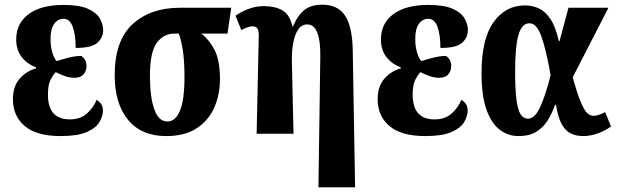

<svg xmlns="http://www.w3.org/2000/svg" viewBox="-20 -569 2631 817"><path d="M238 10Q136 10 85.5 -32.5Q35 -75 35 -147Q35 -201 63 -233.5Q91 -266 133 -278V-283Q96 -296 72.5 -326Q49 -356 49 -401Q49 -470 102 -509Q155 -548 250 -548Q318 -548 354.5 -531.5Q391 -515 405 -490Q419 -465 419 -441Q419 -410 395 -387.5Q371 -365 302 -365Q302 -421 289.5 -455Q277 -489 251 -489Q226 -489 210.5 -467.5Q195 -446 195 -403Q195 -370 203 -344.5Q211 -319 221 -309Q242 -316 271.5 -323.5Q301 -331 326 -331Q348 -316 348 -288Q348 -267 335.5 -252.5Q323 -238 297 -238Q277 -238 257 -245Q237 -252 217 -262Q207 -252 195.5 -230.5Q184 -209 184 -166Q184 -61 277 -61Q323 -61 351 -87Q379 -113 391 -144Q402 -138 410 -127Q418 -116 418 -99Q418 -75 403 -49.5Q388 -24 349 -7Q310 10 238 10Z M687 10Q581 10 524.5 -59.5Q468 -129 468 -249Q468 -396 544 -466Q620 -536 746 -536H964L948 -426H837Q873 -397 894.5 -353.5Q916 -310 916 -232Q916 -167 892 -112Q868 -57 817.5 -23.5Q767 10 687 10ZM692 -52Q727 -52 746 -98.5Q765 -145 765 -242Q765 -313 757.5 -357.5Q750 -402 741 -426H722Q676 -426 647 -386.5Q618 -347 618 -246Q618 -156 636.5 -104Q655 -52 692 -52Z M1335 228 1343 -330Q1344 -393 1330.5 -429Q1317 -465 1287 -465Q1263 -465 1248.5 -443Q1234 -421 1227.5 -385Q1221 -349 1222 -309L1229 0H1072L1081 -410Q1082 -436 1076 -446.5Q1070 -457 1055 -457Q1036 -457 1007 -441L982 -502Q1006 -519 1037.5 -531Q1069 -543 1103 -543Q1150 -543 1181.5 -525Q1213 -507 1224 -457H1227Q1248 -506 1276.5 -527.5Q1305 -549 1351 -549Q1417 -549 1448 -503Q1479 -457 1481 -356L1491 228Z M1790 10Q1688 10 1637.5 -32.5Q1587 -75 1587 -147Q1587 -201 1615 -233.5Q1643 -266 1685 -278V-283Q1648 -296 1624.5 -326Q1601 -356 1601 -401Q1601 -470 1654 -509Q1707 -548 1802 -548Q1870 -548 1906.5 -531.5Q1943 -515 1957 -490Q1971 -465 1971 -441Q1971 -410 1947 -387.5Q1923 -365 1854 -365Q1854 -421 1841.5 -455Q1829 -489 1803 -489Q1778 -489 1762.5 -467.5Q1747 -446 1747 -403Q1747 -370 1755 -344.5Q1763 -319 1773 -309Q1794 -316 1823.5 -323.5Q1853 -331 1878 -331Q1900 -316 1900 -288Q1900 -267 1887.5 -252.5Q1875 -238 1849 -238Q1829 -238 1809 -245Q1789 -252 1769 -262Q1759 -252 1747.5 -230.5Q1736 -209 1736 -166Q1736 -61 1829 -61Q1875 -61 1903 -87Q1931 -113 1943 -144Q1954 -138 1962 -127Q1970 -116 1970 -99Q1970 -75 1955 -49.5Q1940 -24 1901 -7Q1862 10 1790 10Z M2186 10Q2142 10 2106.5 -17Q2071 -44 2050 -102.5Q2029 -161 2029 -257Q2029 -403 2080 -474.5Q2131 -546 2214 -546Q2245 -546 2272.5 -533.5Q2300 -521 2322 -488.5Q2344 -456 2358 -394H2361L2399 -536H2569L2417 -240Q2437 -168 2452 -133Q2467 -98 2479.5 -87Q2492 -76 2507 -76Q2516 -76 2529 -80.5Q2542 -85 2555 -92L2580 -31Q2556 -13 2524 -1.5Q2492 10 2462 10Q2432 10 2409 -1Q2386 -12 2370 -41Q2354 -70 2346 -123H2342Q2329 -86 2310 -56Q2291 -26 2261.5 -8Q2232 10 2186 10ZM2227 -64Q2256 -64 2279 -114.5Q2302 -165 2323 -249Q2303 -362 2283 -416Q2263 -470 2233 -470Q2201 -470 2186.5 -421.5Q2172 -373 2172 -264Q2172 -186 2178 -142.5Q2184 -99 2196 -81.5Q2208 -64 2227 -64Z"/></svg>

Font: Noto Serif ExtraCondensed ExtraBold
Style: Regular
Weight: 800
Width: 2
Designer: Monotype Design Team
Foundry: Monotype Imaging Inc.
Version: Version 2.013; ttfautohint (v1.8.4.7-5d5b)